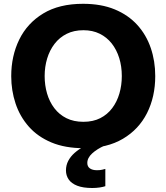

<svg xmlns="http://www.w3.org/2000/svg" viewBox="-20 -747 854 985"><path d="M410.5 13.3Q314 13.3 243.5 -16.3Q173 -46 127.4 -97.8Q81.9 -149.6 59.8 -216.1Q37.6 -282.7 37.6 -356.1Q37.6 -459.9 78.8 -544.1Q120 -628.3 201.9 -677.9Q283.7 -727.5 406 -727.5Q499.1 -727.5 568.6 -698.8Q638 -670.1 684.3 -619.1Q730.5 -568.1 753.4 -501Q776.4 -433.9 776.4 -356.8Q776.4 -250.5 734.3 -166.9Q692.2 -83.3 610.6 -35Q528.9 13.3 410.5 13.3ZM407.9 -122.1Q457.7 -122.1 494.5 -140.9Q531.3 -159.7 555.9 -192.6Q580.5 -225.5 592.7 -267.8Q604.9 -310 604.9 -356.8Q604.9 -406.3 591.7 -449.1Q578.4 -491.9 553.2 -524Q527.9 -556 491.4 -574Q454.9 -592 407.9 -592Q359.3 -592 322.2 -573.5Q285.1 -554.9 260 -522.2Q234.9 -489.6 222 -447.1Q209.1 -404.6 209.1 -356.8Q209.1 -309.4 221.5 -267.1Q233.9 -224.8 258.7 -192.1Q283.5 -159.4 320.8 -140.7Q358.1 -122.1 407.9 -122.1ZM453.4 217.5Q406 217.5 376.2 205.8Q346.4 194.2 332.4 173.7Q318.4 153.2 318.4 127.3Q318.4 100.6 330.2 78.1Q342.1 55.6 362.7 37.4Q383.3 19.2 409.6 5.2V-24.2L486.3 -32.6L516.7 0Q478.1 17 453 39.9Q427.9 62.8 427.9 89Q427.9 107.5 441.2 116.9Q454.5 126.3 477.8 126.3Q492.9 126.3 503.6 123.8Q514.3 121.4 520.4 119.6V208.2Q509.4 212 491.3 214.8Q473.3 217.5 453.4 217.5Z"/></svg>

Font: Commissioner Thin
Style: Regular
Weight: 100
Designer: Kostas Bartsokas
Foundry: Kostas Bartsokas
Version: Version 1.001;gftools[0.9.23]